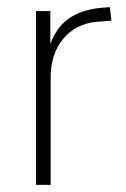

<svg xmlns="http://www.w3.org/2000/svg" viewBox="-20 -518 352 538"><path d="M81 0V-487H121V-385H118Q133 -435 168 -462.5Q203 -490 262 -496L288 -498L292 -460L251 -457Q191 -451 156.5 -408.5Q122 -366 122 -301V0Z"/></svg>

Font: Nunito Sans 10pt Condensed ExtraLight
Style: Regular
Weight: 250
Width: 3
Designer: Vernon Adams
Foundry: Vernon Adams
Version: Version 3.101;gftools[0.9.27]